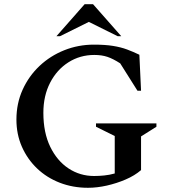

<svg xmlns="http://www.w3.org/2000/svg" viewBox="-20 -882 801 912"><path d="M398 10Q326 10 264 -14Q202 -38 156 -82Q110 -126 84 -185Q58 -244 58 -314Q58 -391 87.5 -456Q117 -521 168 -569Q219 -617 285.5 -643.5Q352 -670 426 -670Q479 -670 516.5 -664Q554 -658 583.5 -647Q613 -636 642 -622L650 -451H633L551 -581Q517 -603 490 -612Q463 -621 428 -621Q360 -621 305 -586Q250 -551 218 -489Q186 -427 186 -346Q186 -252 218.5 -185Q251 -118 305.5 -82Q360 -46 427 -46Q450 -46 475 -48.5Q500 -51 525 -58V-236L436 -280V-296H723V-280L650 -234V-74Q620 -48 577 -29.5Q534 -11 487.5 -0.5Q441 10 398 10ZM248 -710 382 -862H422L556 -710H539L402 -778L265 -710Z"/></svg>

Font: Spectral SemiBold
Style: Regular
Weight: 600
Designer: Jean-Baptiste Levee
Foundry: Production Type
Version: Version 2.001